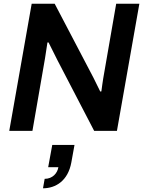

<svg xmlns="http://www.w3.org/2000/svg" viewBox="-20 -706 772 1036"><path d="M30 0H155L223 -392C227 -415 233 -454 236 -477H242C255 -450 277 -406 289 -383L488 0H611L732 -686H607L537 -283C534 -267 530 -234 527 -213L521 -212C510 -234 493 -269 484 -287L275 -686H151ZM212 310C280 310 347 270 365 170L382 76H262L240 196H295C290 228 264 259 221 259Z"/></svg>

Font: Archivo SemiBold
Style: Italic
Weight: 600
Italic angle: -10°
Designer: Hector Gatti
Foundry: Omnibus-Type
Version: Version 2.001